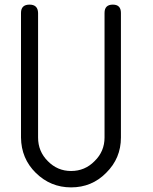

<svg xmlns="http://www.w3.org/2000/svg" viewBox="-20 -812 665 832"><path d="M288 0C348 0 398.7 -21 440 -63C482.7 -105 504 -156 504 -216V-756C504 -780 492.3 -792 469 -792C445 -792 433 -780 433 -756V-216C433 -176 418.7 -142 390 -114C362 -85.3 328 -71 288 -71C248.7 -71 215 -85.3 187 -114C159 -142 145 -176 145 -216V-756C144.3 -780 132 -792 108 -792C83.3 -792 71 -780 71 -756V-446V-312V-216C71.7 -155.3 93 -104.3 135 -63C177.7 -21 228.7 0 288 0Z"/></svg>

Font: Semi-Coder
Style: Regular
Weight: 400
Version: 0.1000